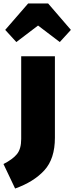

<svg xmlns="http://www.w3.org/2000/svg" viewBox="-89 -858 428 1105"><path d="M227 -65Q227 56 166 122.5Q105 189 -2 227L-69 86Q-16 59 8.5 29Q33 -1 33 -58V-534H227ZM5 -616 -59 -686 73 -838H188L319 -686L255 -616L130 -711Z"/></svg>

Font: Fira Sans Condensed Black
Style: Regular
Weight: 900
Width: 3
Designer: Carrois Corporate & Edenspiekermann AG
Foundry: Carrois Corporate GbR & Edenspiekermann AG
Version: Version 4.203